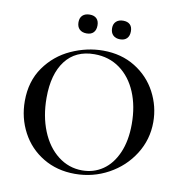

<svg xmlns="http://www.w3.org/2000/svg" viewBox="-88 -889 943 985"><g transform="rotate(10 383.0 -397.0)"><path d="M49 -312Q49 -415 101 -488.5Q153 -562 234.5 -599Q316 -636 401 -636Q496 -636 568 -591.5Q640 -547 678.5 -474Q717 -401 717 -319Q717 -228 669 -152Q621 -76 540.5 -32Q460 12 366 12Q273 12 200.5 -31.5Q128 -75 88.5 -149.5Q49 -224 49 -312ZM610 -290Q610 -383 579.5 -455.5Q549 -528 492.5 -569Q436 -610 360 -610Q262 -610 209 -540.5Q156 -471 156 -348Q156 -252 187 -175.5Q218 -99 274 -55.5Q330 -12 400 -12Q460 -12 507.5 -44.5Q555 -77 582.5 -140Q610 -203 610 -290ZM250 -758Q250 -781 263.5 -793.5Q277 -806 301 -806Q324 -806 336.5 -793.5Q349 -781 349 -758Q349 -734 336.5 -721Q324 -708 301 -708Q277 -708 263.5 -721Q250 -734 250 -758ZM425 -758Q425 -780 438.5 -792.5Q452 -805 475 -805Q498 -805 510.5 -793Q523 -781 523 -758Q523 -734 510.5 -721Q498 -708 475 -708Q452 -708 438.5 -721Q425 -734 425 -758Z"/></g></svg>

Font: Cormorant Unicase SemiBold
Style: Regular
Weight: 600
Designer: Christian Thalmann (Catharsis Fonts)
Foundry: Catharsis Fonts
Version: Version 4.000